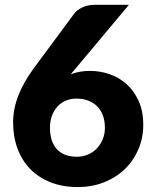

<svg xmlns="http://www.w3.org/2000/svg" viewBox="-20 -748 620 776"><path d="M344 -461.5Q383.5 -461.5 422 -448.5Q460.5 -435.5 491 -408.5Q521.5 -381.5 540.2 -340.2Q559 -299 559 -243Q559 -192 540 -146.2Q521 -100.5 486.2 -66.2Q451.5 -32 402.5 -12Q353.5 8 294 8Q233 8 184.5 -11.2Q136 -30.5 102.2 -65Q68.5 -99.5 50.8 -147.5Q33 -195.5 33 -253Q33 -307.5 54 -361.5Q75 -415.5 116 -471.5L280 -693Q291 -708 313 -718.2Q335 -728.5 363 -728.5H501L285 -470.5Q280 -465 275.2 -459.2Q270.5 -453.5 266 -448Q283.5 -454.5 302.8 -458Q322 -461.5 344 -461.5ZM182 -232Q182 -205 188.5 -183.5Q195 -162 208.5 -146.5Q222 -131 242.5 -122.8Q263 -114.5 291 -114.5Q315 -114.5 335.8 -123.5Q356.5 -132.5 371.5 -148.2Q386.5 -164 395.2 -185.2Q404 -206.5 404 -231.5Q404 -259.5 395.8 -281.5Q387.5 -303.5 372.5 -318.5Q357.5 -333.5 336.2 -341.5Q315 -349.5 289 -349.5Q265.5 -349.5 246 -341.2Q226.5 -333 212.2 -317.5Q198 -302 190 -280.5Q182 -259 182 -232Z"/></svg>

Font: Mihuashi_numbers Black
Style: Regular
Weight: 900
Designer: Lukasz Dziedzic
Foundry: tyPoland Lukasz Dziedzic
Version: Version 1.104; Western+Polish opensource